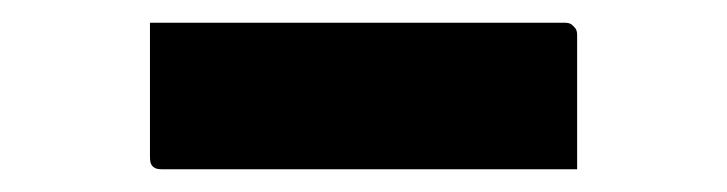

<svg xmlns="http://www.w3.org/2000/svg" viewBox="-20 -384 640 169"><path d="M112 -364H477Q481 -364 483 -362.5Q485 -361 486.5 -359Q488 -357 488 -353Q488 -323 488 -294.5Q488 -266 488 -235H123Q120 -235 118 -235.5Q116 -236 114.5 -237.5Q113 -239 112.5 -241Q112 -243 112 -246Q112 -277 112 -305.5Q112 -334 112 -364Z"/></svg>

Font: Recursive Monospace
Style: Bold
Weight: 700
Version: Version 1.047